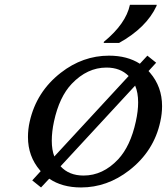

<svg xmlns="http://www.w3.org/2000/svg" viewBox="-20 -782 705 811"><path d="M642.1 -761.7 641.1 -756.8Q598.6 -665 482.9 -600.6H418L418.9 -605.5Q511.7 -681.6 528.8 -761.7ZM322.3 9.8Q242.2 9.8 188 -27.3L153.3 9.8L116.2 -20L151.9 -59.1Q150.4 -61 148.9 -62.5Q98.1 -121.6 98.1 -203.1Q98.1 -236.3 105.5 -268.6Q133.8 -394.5 236.8 -474.6Q329.6 -546.9 440.4 -546.9Q517.6 -546.9 570.8 -512.7L602.5 -546.9L639.6 -517.1L607.4 -481.9Q610.8 -478.5 613.8 -474.6Q664.6 -415.5 664.6 -334Q664.6 -301.8 657.2 -268.6Q630.4 -143.6 525.9 -62.5Q432.6 9.8 322.3 9.8ZM333 -40.5Q414.6 -40.5 479 -108.9Q531.2 -165 553.7 -268.6Q563.5 -313 563.5 -349.1Q563.5 -391.1 550.8 -420.4L235.8 -79.6Q271.5 -40.5 333 -40.5ZM209.5 -121.1 523.4 -460.9Q488.3 -496.6 429.7 -496.6Q348.6 -496.6 283.2 -428.2Q230.5 -373 208 -268.6Q198.7 -225.6 198.7 -187.5Q198.7 -148.9 209.5 -121.1Z"/></svg>

Font: Classica
Style: Book Oblique
Weight: 400
Italic angle: -12°
Designer: Wojciech Kalinowski "wmk69" (wmk69@o2.pl)
Foundry: Wojciech Kalinowski "wmk69" (wmk69@o2.pl)
Version: Version 2.1.1; 2021-05-14